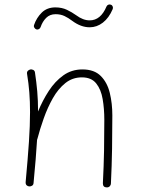

<svg xmlns="http://www.w3.org/2000/svg" viewBox="-20 -814 629 852"><path d="M93.8 -5.9Q103.5 -110.4 108.4 -184.3Q113.3 -258.3 113.3 -315.9Q113.3 -363.8 110.1 -404.3Q106.9 -444.8 100.1 -485.8Q98.6 -494.1 103 -499Q107.4 -503.9 113.3 -505.4Q120.1 -507.3 127.2 -503.9Q134.3 -500.5 135.3 -491.7Q141.6 -449.7 145.3 -408.4Q148.9 -367.2 148.9 -319.3Q168.9 -368.2 196.5 -410.6Q224.1 -453.1 261 -479.5Q297.9 -505.9 345.7 -505.9Q398.4 -505.9 427.2 -476.8Q456.1 -447.8 467.3 -401.4Q478.5 -355 478.5 -301.8Q478.5 -226.6 477.3 -153.8Q476.1 -81.1 472.2 0.5Q472.2 6.8 467.3 12.2Q462.4 17.6 454.1 17.6Q436.5 17.6 436.5 -0.5Q440.4 -77.6 441.7 -145Q442.9 -212.4 442.9 -282.2Q442.9 -331.5 435.5 -374.5Q428.2 -417.5 406.7 -444.1Q385.3 -470.7 343.3 -470.7Q301.8 -470.7 270 -445.3Q238.3 -419.9 214.8 -378.7Q191.4 -337.4 174.3 -289.3Q157.2 -241.2 145.5 -196.3Q145 -194.8 144.5 -193.8Q142.1 -153.3 138.2 -105.7Q134.3 -58.1 128.9 -2Q128.4 6.3 122.3 10Q116.2 13.7 109.4 13.2Q103 12.7 98.1 8.1Q93.3 3.4 93.8 -5.9ZM141.1 -683.6Q135.3 -686 132.1 -691.7Q128.9 -697.3 130.9 -702.6Q142.1 -735.4 165.5 -758.3Q189 -781.2 225.6 -781.2Q254.4 -781.2 276.9 -770.5Q299.3 -759.8 318.4 -746.1Q348.6 -723.6 377.9 -723.6Q426.8 -723.6 452.6 -785.2Q455.1 -791 460.9 -793.2Q466.8 -795.4 472.2 -793Q478 -791 480.2 -784.9Q482.4 -778.8 480 -773.4Q463.4 -734.4 436.5 -713.6Q409.7 -692.9 377.9 -692.9Q338.9 -692.9 300.3 -721.7Q283.7 -734.4 266.4 -742.7Q249 -751 226.6 -751Q201.2 -751 184.8 -734.6Q168.5 -718.3 160.2 -693.8Q158.2 -688 152.6 -684.8Q147 -681.6 141.1 -683.6Z"/></svg>

Font: Mikhak-FD ExtraLight
Style: Regular
Weight: 200
Designer: Amin Abedi
Version: Version 3.2